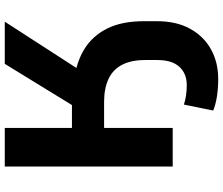

<svg xmlns="http://www.w3.org/2000/svg" viewBox="-85 -660 936 806"><g transform="rotate(-90 383.0 -257.0)"><path d="M455 191Q414 191 380 185.5Q346 180 322 170L347 47Q365 53 385.5 56Q406 59 429 59Q477 59 505.5 28Q534 -3 534 -64V-115Q534 -175 513.5 -213.5Q493 -252 453.5 -270Q414 -288 358 -288H249V0H87V-705H249V-423H367L329 -397L518 -705H695L476 -366L447 -414Q525 -405 580.5 -370.5Q636 -336 666.5 -274.5Q697 -213 697 -121V-66Q697 16 665 73.5Q633 131 578.5 161Q524 191 455 191Z"/></g></svg>

Font: Nunito Sans 8pt ExtraBold
Style: Regular
Weight: 800
Version: Version 3.101;gftools[0.9.27]